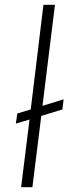

<svg xmlns="http://www.w3.org/2000/svg" viewBox="-20 -780 285 800"><path d="M240 -324 152 -297 115 0H68L103 -282L46 -265L52 -307L108 -324L161 -760H209L157 -339L245 -366Z"/></svg>

Font: Josefin Sans Light
Style: Italic
Weight: 300
Italic angle: -7°
Designer: Santiago Orozco
Foundry: Typemade
Version: Version 2.000